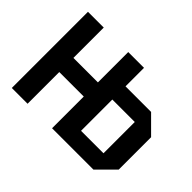

<svg xmlns="http://www.w3.org/2000/svg" viewBox="-113 -779 998 998"><g transform="rotate(45 386.0 -280.0)"><path d="M343 0V-233H163V0H47V-560H163V-337H343V-560H459V-424H647L740 -331V-93L647 0ZM459 -97H624V-327H459Z"/></g></svg>

Font: Tektur SemiCondensed Medium
Style: Regular
Weight: 500
Width: 4
Designer: Adam Jagosz
Foundry: Adam Jagosz
Version: Version 1.005;gftools[0.9.30]